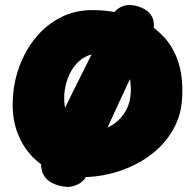

<svg xmlns="http://www.w3.org/2000/svg" viewBox="-20 -696 774 762"><path d="M308 7Q245 7 192.5 -16Q140 -39 102.5 -80.5Q65 -122 46 -178.5Q27 -235 31 -303Q34 -371 57.5 -434Q81 -497 122 -547Q163 -597 220 -626.5Q277 -656 347 -656Q398 -656 450 -645.5Q502 -635 549 -611Q596 -587 632.5 -547Q669 -507 688 -448.5Q707 -390 703 -310Q700 -246 674.5 -195.5Q649 -145 608.5 -107Q568 -69 517.5 -43.5Q467 -18 413 -5.5Q359 7 308 7ZM344 -176Q365 -176 386 -182Q407 -188 426.5 -200.5Q446 -213 462 -231.5Q478 -250 488 -275Q498 -300 499 -331Q501 -373 490 -402Q479 -431 459.5 -448.5Q440 -466 415 -474Q390 -482 364 -482Q339 -482 316 -469Q293 -456 275.5 -433.5Q258 -411 247.5 -381Q237 -351 235 -318Q233 -274 246 -242Q259 -210 284.5 -193Q310 -176 344 -176ZM203 37Q175 27 162 11Q149 -5 145.5 -21Q142 -37 143.5 -48Q145 -59 145 -59Q167 -113 197.5 -180.5Q228 -248 265 -323Q302 -398 341.5 -476Q381 -554 421 -630Q421 -630 427 -639Q433 -648 445.5 -659Q458 -670 478 -674.5Q498 -679 527 -671Q558 -661 572 -645.5Q586 -630 589 -613.5Q592 -597 590 -586Q588 -575 588 -575Q529 -454 478.5 -345.5Q428 -237 387 -146Q346 -55 316 15Q316 15 304 26Q292 37 267 43.5Q242 50 203 37Z"/></svg>

Font: Sour Gummy Black
Style: Regular
Weight: 900
Version: Version 1.000